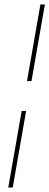

<svg xmlns="http://www.w3.org/2000/svg" viewBox="-20 -740 221 860"><path d="M101 -377 161 -720H181L121 -377ZM17 100 77 -243H97L37 100Z"/></svg>

Font: DM Sans 20pt Thin
Style: Italic
Weight: 250
Italic angle: -10°
Version: Version 4.004;gftools[0.9.30]